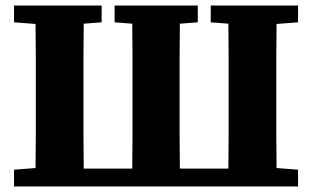

<svg xmlns="http://www.w3.org/2000/svg" viewBox="-20 -677 1133 697"><path d="M745 -596V-657H1062V-596L984 -590Q983 -532 983 -472.5Q983 -413 983 -353V-304Q983 -245 983 -185.5Q983 -126 984 -67L1062 -61V0H31V-61L109 -67Q110 -126 110 -185.5Q110 -245 110 -304V-353Q110 -413 110 -472.5Q110 -532 109 -590L31 -596V-657H349V-596L284 -591Q283 -532 283 -472Q283 -412 283 -353V-304Q283 -244 283 -184Q283 -124 284 -65H460Q461 -124 461 -184Q461 -244 461 -304V-353Q461 -413 461 -472.5Q461 -532 460 -591L396 -596V-657H698V-596L633 -591Q632 -532 632 -472.5Q632 -413 632 -353V-304Q632 -244 632 -184Q632 -124 633 -65H809Q810 -124 810 -184Q810 -244 810 -304V-353Q810 -412 810 -472Q810 -532 809 -591Z"/></svg>

Font: Source Serif 4 SmText
Style: Bold
Weight: 700
Designer: Frank Grießhammer
Foundry: Adobe
Version: Version 4.005;hotconv 1.1.0;makeotfexe 2.6.0